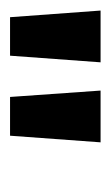

<svg xmlns="http://www.w3.org/2000/svg" viewBox="61 -803 220 382"><g transform="rotate(90 171.0 -612.0)"><path d="M263.2 -702.1 250 -522H172.9L160.2 -702.1ZM104 -702.1 90.8 -522H14.2L1 -702.1Z"/></g></svg>

Font: Favorite Color
Style: Regular
Weight: 400
Designer: Bryce Wilner
Version: Version 1.000;PS 1.0;hotconv 16.6.51;makeotf.lib2.5.65220 DE